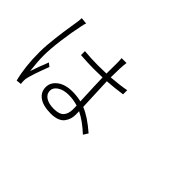

<svg xmlns="http://www.w3.org/2000/svg" viewBox="-86 -1205 1672 1672"><g transform="rotate(45 750.0 -368.5)"><path d="M182.6 -760.7 242.2 -754.9Q233.4 -732.4 228.5 -702.1Q209 -612.3 193.4 -494.6Q177.7 -377 177.7 -293.9Q177.7 -222.7 190.4 -116.2Q212.9 -185.5 252.9 -285.2L284.2 -260.7Q226.6 -111.3 213.9 -52.7Q207 -24.4 212.9 19.5L166 24.4Q130.9 -112.3 130.9 -288.1Q130.9 -328.1 134.3 -375.5Q137.7 -422.9 144 -474.6Q150.4 -526.4 155.3 -561Q160.2 -595.7 168 -646Q175.8 -696.3 177.7 -706.1Q182.6 -742.2 182.6 -760.7ZM690.4 -147.5Q690.4 -173.8 689.5 -190.4Q634.8 -208 575.2 -208Q512.7 -208 472.7 -182.1Q432.6 -156.2 432.6 -118.2Q432.6 -77.1 469.2 -53.2Q505.9 -29.3 568.4 -29.3Q635.7 -29.3 663.1 -59.6Q690.4 -89.8 690.4 -147.5ZM934.6 -92.8 907.2 -49.8Q822.3 -129.9 739.3 -170.9Q740.2 -157.2 740.2 -130.9Q740.2 -102.5 732.9 -78.1Q725.6 -53.7 709 -30.8Q692.4 -7.8 659.7 5.4Q627 18.6 581.1 18.6Q485.4 18.6 435.1 -17.1Q384.8 -52.7 384.8 -114.3Q384.8 -171.9 437 -211.9Q489.3 -252 580.1 -252Q632.8 -252 686.5 -239.3Q676.8 -456.1 675.8 -523.4Q603.5 -521.5 567.4 -521.5Q503.9 -521.5 405.3 -528.3V-577.1Q493.2 -569.3 569.3 -569.3Q605.5 -569.3 675.8 -571.3Q675.8 -669.9 676.8 -702.1Q676.8 -736.3 673.8 -759.8H734.4Q725.6 -701.2 725.6 -574.2Q835.9 -583 906.2 -596.7V-545.9Q815.4 -532.2 725.6 -526.4Q725.6 -523.4 738.3 -222.7Q825.2 -188.5 934.6 -92.8Z"/></g></svg>

Font: Bpmf Zihi Sans Light
Style: Light
Weight: 300
Foundry: But Ko
Version: Version 1.320